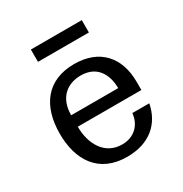

<svg xmlns="http://www.w3.org/2000/svg" viewBox="-162 -805 900 944"><g transform="rotate(-30 288.0 -333.0)"><path d="M60 -250C60 -102 129 14 292 14C419 14 496 -55 516 -160H420C414 -98 371 -51 300 -51C205 -51 154 -134 154 -236H515V-282C515 -423 435 -512 292 -512C135 -512 60 -405 60 -250ZM154 -301C154 -399 214 -447 292 -447C396 -447 421 -361 421 -301ZM433 -610V-680H144V-610Z"/></g></svg>

Font: Perun
Style: Regular
Weight: 400
Foundry: Copyright (c) Stefan Peev, Context Ltd, 2016
Version: Version 1.089